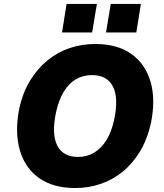

<svg xmlns="http://www.w3.org/2000/svg" viewBox="-20 -938 827 969"><path d="M360 11Q248 11 177 -39.5Q106 -90 80 -180.5Q54 -271 77 -390Q95 -471 132 -531.5Q169 -592 220 -633.5Q271 -675 332 -695.5Q393 -716 460 -716Q572 -716 642.5 -666Q713 -616 739.5 -526.5Q766 -437 742 -318Q724 -236 687 -174.5Q650 -113 599 -71.5Q548 -30 487 -9.5Q426 11 360 11ZM374 -146Q419 -146 455 -167.5Q491 -189 517.5 -231.5Q544 -274 557 -338Q579 -445 549.5 -502Q520 -559 444 -559Q400 -559 364 -538.5Q328 -518 302 -475.5Q276 -433 262 -368Q240 -261 269 -203.5Q298 -146 374 -146ZM515 -774 539 -918H691L668 -774ZM293 -774 316 -918H469L445 -774Z"/></svg>

Font: Nunito Sans 7pt SemiCondensed Black
Style: Italic
Weight: 900
Width: 4
Italic angle: -9°
Designer: Vernon Adams
Foundry: Vernon Adams
Version: Version 3.101;gftools[0.9.27]